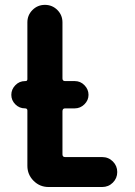

<svg xmlns="http://www.w3.org/2000/svg" viewBox="-20 -750 540 770"><path d="M389.6 -120.1Q415 -120.1 432.6 -102.5Q450.2 -85 450.2 -60.1Q450.2 -35.2 432.6 -17.6Q415 0 389.6 0H174.8Q139.6 0 114.7 -24.9Q89.8 -49.8 89.8 -85V-306.6Q89.8 -314.5 82 -315.4H80.1Q57.6 -315.4 41.5 -331.5Q25.4 -347.7 25.4 -369.6Q25.4 -391.6 41.5 -408.2Q57.6 -424.8 80.1 -424.8H82Q89.8 -424.8 89.8 -432.6V-660.2Q89.8 -689.5 110.4 -710Q130.9 -730.5 160.2 -730.5Q189.5 -730.5 210 -710Q230.5 -689.5 230.5 -660.2V-435.5Q230.5 -424.8 241.2 -424.8H280.3Q302.7 -424.8 318.8 -408.2Q335 -391.6 335 -369.6Q335 -347.7 318.4 -331.5Q301.8 -315.4 280.3 -315.4H241.2Q230.5 -315.4 230.5 -303.7V-130.9Q230.5 -120.1 241.2 -120.1Z"/></svg>

Font: Rounded-X Mgen+ 2m bold
Style: Bold
Weight: 700
Designer: [Source Han Sans]
Ryoko NISHIZUKA  (kana & ideographs); Paul D. Hunt (Latin, Greek & Cyrillic); Wenlong ZHANG  (bopomofo
Version: Version 1.059.20150602